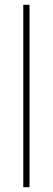

<svg xmlns="http://www.w3.org/2000/svg" viewBox="-20 -780 219 800"><path d="M103 0V-760H77V0Z"/></svg>

Font: Noto Sans Sinhala Condensed Thin
Style: Regular
Weight: 100
Width: 3
Designer: Jelle Bosma - Monotype Design Team
Foundry: Monotype Imaging Inc.
Version: Version 2.006